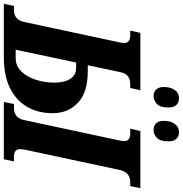

<svg xmlns="http://www.w3.org/2000/svg" viewBox="-35 -960 956 1004"><g transform="rotate(90 443.0 -458.0)"><path d="M-39 0 -28 -53H-5Q17 -53 33.5 -65.5Q50 -78 56 -107L163 -607Q166 -621 166 -629Q166 -646 155 -653.5Q144 -661 127 -661H101L113 -714H413L401 -661H380Q356 -661 340 -649Q324 -637 318 -608L282 -439H313Q424 -439 478.5 -387.5Q533 -336 533 -255Q533 -181 500.5 -123.5Q468 -66 403 -33Q338 0 239 0ZM201 -62H244Q286 -62 314.5 -91.5Q343 -121 358 -167Q373 -213 373 -263Q373 -317 353.5 -347.5Q334 -378 296 -378H268ZM474 0 485 -53H508Q530 -53 546.5 -65.5Q563 -78 569 -107L676 -607Q679 -620 679 -629Q679 -646 668 -653.5Q657 -661 640 -661H614L626 -714H925L914 -661H891Q870 -661 853.5 -648.5Q837 -636 830 -607L723 -107Q721 -94 721 -85Q721 -68 731.5 -60.5Q742 -53 759 -53H785L774 0ZM622 -783Q599 -783 586 -796Q573 -809 573 -837Q573 -872 589 -894Q605 -916 632 -916Q654 -916 667 -902.5Q680 -889 680 -861Q680 -817 661.5 -800Q643 -783 622 -783ZM445 -783Q423 -783 409.5 -796Q396 -809 396 -837Q396 -872 411.5 -894Q427 -916 455 -916Q476 -916 489.5 -902.5Q503 -889 503 -861Q503 -817 484 -800Q465 -783 445 -783Z"/></g></svg>

Font: Noto Serif ExtraCondensed ExtraBold
Style: Italic
Weight: 800
Width: 2
Italic angle: -12°
Designer: Monotype Design Team
Foundry: Monotype Imaging Inc.
Version: Version 2.013